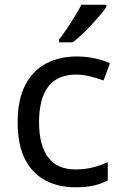

<svg xmlns="http://www.w3.org/2000/svg" viewBox="-20 -786 520 816"><path d="M300 10Q229 10 173.5 -19Q118 -48 86.5 -109Q55 -170 55 -265Q55 -364 88 -426Q121 -488 177.5 -517Q234 -546 306 -546Q347 -546 385 -537.5Q423 -529 447 -517L420 -444Q396 -453 364 -461Q332 -469 304 -469Q146 -469 146 -266Q146 -169 184.5 -117.5Q223 -66 299 -66Q343 -66 376.5 -75Q410 -84 438 -97V-19Q411 -5 378.5 2.5Q346 10 300 10ZM432 -756Q420 -738 395 -709.5Q370 -681 341.5 -652.5Q313 -624 289 -606H231V-618Q246 -637 263.5 -663Q281 -689 298 -716.5Q315 -744 326 -766H432Z"/></svg>

Font: Noto Sans Living
Style: Regular
Weight: 400
Designer: Monotype Design Team
Foundry: Monotype Imaging Inc.
Version: Version 2.013; ttfautohint (v1.8.4.7-5d5b)